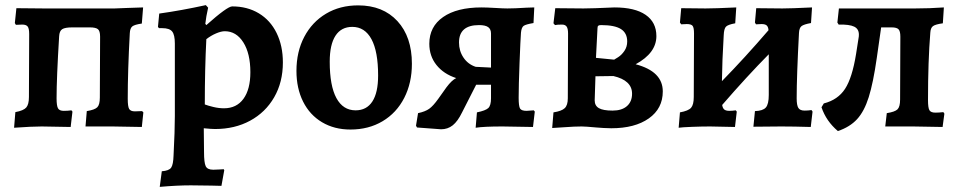

<svg xmlns="http://www.w3.org/2000/svg" viewBox="-20 -494 3743 750"><path d="M40 -56Q72 -62 82.5 -74Q93 -86 93 -115L94 -361Q94 -383 88 -390.5Q82 -398 67 -398L42 -397L38 -404L44 -462L151 -461H428L479 -463Q493 -463 539 -465L534 -402Q506 -398 497 -391Q488 -384 487 -364Q479 -217 479 -108Q479 -78 484.5 -68.5Q490 -59 507 -59L535 -60L540 -55L534 2L420 0H314L319 -60Q350 -65 360 -75Q370 -85 370 -113L371 -351Q371 -373 362.5 -380Q354 -387 331 -387H262Q234 -387 223 -380Q212 -373 211 -352Q201 -189 201 -110Q201 -81 206.5 -71Q212 -61 229 -61Q245 -61 259 -63L263 -58L256 2L143 0Q105 0 35 5Z M612 175Q640 173 648.5 161Q657 149 658 112Q663 17 663 -41V-324Q663 -358 652.5 -371Q642 -384 614 -384H601L597 -389L602 -441Q688 -453 784 -474L793 -464Q785 -429 782 -401L786 -396Q868 -469 887 -469Q946 -469 991 -442Q1036 -415 1060.5 -365Q1085 -315 1085 -250Q1085 -173 1051 -114Q1017 -55 957 -22.5Q897 10 820 10Q806 10 776 7L777 100Q777 141 783.5 155Q790 169 813 169Q827 169 837.5 168Q848 167 854 167L856 171L845 232Q823 232 806 231L725 230Q672 230 604 236ZM958 -212Q958 -285 930.5 -328.5Q903 -372 858 -372Q844 -372 824 -363.5Q804 -355 786 -341Q780 -224 780 -86Q793 -81 814 -76Q835 -71 855 -71Q904 -71 931 -108Q958 -145 958 -212Z M1138 -217Q1138 -292 1168.5 -350Q1199 -408 1253.5 -440.5Q1308 -473 1379 -473Q1476 -473 1532.5 -411.5Q1589 -350 1589 -245Q1589 -170 1559 -111.5Q1529 -53 1474.5 -20.5Q1420 12 1349 12Q1286 12 1238 -16.5Q1190 -45 1164 -97Q1138 -149 1138 -217ZM1457 -199Q1457 -293 1431 -341Q1405 -389 1356 -389Q1313 -389 1290.5 -354.5Q1268 -320 1268 -253Q1268 -159 1294 -111Q1320 -63 1369 -63Q1412 -63 1434.5 -97.5Q1457 -132 1457 -199Z M2069 -58 2062 2 1943 0Q1870 0 1838 5L1843 -55Q1877 -62 1887.5 -72Q1898 -82 1898 -110V-163H1840L1785 -55Q1768 -20 1748.5 -4.5Q1729 11 1703 11L1609 4L1605 -3L1613 -52Q1641 -58 1656.5 -69Q1672 -80 1692 -108L1724 -153Q1745 -181 1762 -189Q1713 -205 1685 -240Q1657 -275 1657 -323Q1657 -390 1711 -427.5Q1765 -465 1861 -465Q1880 -465 1914 -463Q1946 -461 1962 -461Q1990 -461 2037 -464L2067 -465L2064 -404Q2034 -399 2025.5 -393Q2017 -387 2015 -366Q2013 -339 2009.5 -249Q2006 -159 2006 -112Q2006 -79 2011.5 -70Q2017 -61 2037 -61Q2045 -61 2065 -63ZM1898 -230V-363Q1898 -380 1887 -388Q1876 -396 1851 -396Q1773 -396 1773 -328Q1773 -295 1790.5 -269Q1808 -243 1838 -233Z M2137 6 2142 -55Q2174 -60 2186 -71.5Q2198 -83 2198 -110L2199 -363Q2199 -382 2193.5 -390Q2188 -398 2175 -398Q2156 -398 2148 -396L2142 -403L2149 -462L2259 -461Q2292 -461 2380 -465Q2460 -465 2502 -436Q2544 -407 2544 -353Q2544 -287 2463 -243Q2569 -215 2569 -137Q2569 -70 2514.5 -31.5Q2460 7 2368 7Q2353 7 2338 6Q2323 5 2310 4Q2266 0 2252 0Q2224 0 2184.5 3Q2145 6 2137 6ZM2379 -261Q2381 -262 2394.5 -270.5Q2408 -279 2419 -295Q2430 -311 2430 -332Q2430 -365 2405.5 -380.5Q2381 -396 2328 -396Q2320 -396 2317 -393.5Q2314 -391 2314 -384L2308 -268ZM2303 -102Q2303 -81 2319.5 -71.5Q2336 -62 2373 -62Q2409 -62 2429 -79.5Q2449 -97 2449 -128Q2449 -180 2376 -197L2306 -196Z M3154 -58 3147 2Q3080 0 3032 0L2923 1L2929 -60Q2960 -61 2971.5 -74Q2983 -87 2983 -123V-282Q2897 -195 2801 -84Q2803 -71 2809.5 -66Q2816 -61 2829 -61Q2840 -61 2854 -63L2858 -58L2851 2L2754 0Q2722 0 2683 1.5Q2644 3 2631 5L2636 -55Q2669 -61 2679.5 -73Q2690 -85 2690 -115L2691 -363Q2691 -386 2685.5 -393Q2680 -400 2663 -400L2641 -399L2636 -406L2641 -462L2736 -461Q2772 -461 2856 -465L2852 -403Q2824 -398 2816 -390Q2808 -382 2807 -356Q2801 -257 2800 -177Q2890 -269 2982 -376Q2981 -389 2975 -394.5Q2969 -400 2955 -400L2933 -399L2929 -406L2934 -462L3036 -461Q3069 -461 3152 -465L3148 -404Q3120 -399 3111 -392Q3102 -385 3101 -365Q3092 -196 3092 -110Q3092 -83 3098.5 -72.5Q3105 -62 3123 -62Q3136 -62 3150 -64Z M3669 -50 3662 2 3547 0H3438L3444 -52Q3476 -57 3486 -67Q3496 -77 3496 -105L3497 -351Q3497 -372 3490 -379.5Q3483 -387 3463 -387H3422L3405 -268Q3391 -170 3373.5 -114.5Q3356 -59 3328 -28.5Q3300 2 3253 18Q3207 -21 3189 -75L3198 -90Q3253 -104 3281 -147Q3309 -190 3324 -283L3334 -347Q3335 -351 3335 -359Q3335 -381 3316.5 -390Q3298 -399 3256 -398L3251 -406L3257 -461H3555Q3610 -461 3667 -465L3663 -403Q3634 -399 3624.5 -392Q3615 -385 3614 -366Q3605 -255 3605 -103Q3605 -73 3610.5 -63.5Q3616 -54 3634 -54Q3647 -54 3665 -56Z"/></svg>

Font: Alegreya
Style: Bold
Weight: 700
Designer: Juan Pablo del Peral
Foundry: Huerta Tipografica
Version: Version 2.008; ttfautohint (v1.8)